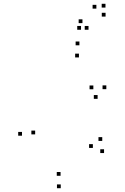

<svg xmlns="http://www.w3.org/2000/svg" viewBox="-20 -971 660 1013"><path d="M529 -163.5V-183.5H509V-163.5ZM519.5 -227.5V-247.5H499.5V-227.5ZM470 -190.5V-210.5H450V-190.5ZM299.5 -43.5V-63.5H279.5V-43.5ZM165.5 -262V-282H145.5V-262ZM396.5 -668V-688H376.5V-668ZM472.5 -500V-520H452.5V-500ZM495 -449.5V-469.5H475V-449.5ZM541 -500.5V-520.5H521V-500.5ZM399 -732V-752H379V-732ZM96 -255V-275H76V-255ZM300.5 22V2H280.5V22ZM415 -849V-869H395V-849ZM488.5 -925.5V-945.5H468.5V-925.5ZM536.5 -931V-951H516.5V-931ZM537 -883.5V-903.5H517V-883.5ZM447 -814V-834H427V-814ZM407.5 -814V-834H387.5V-814Z"/></svg>

Font: Monaspace Radon Dots Var
Style: Regular
Weight: 400
Designer: Riley Cran and the Lettermatic Team
Version: Version 1.100 (Monaspace Radon Dots)